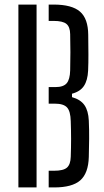

<svg xmlns="http://www.w3.org/2000/svg" viewBox="-20 -820 456 840"><path d="M60.5 0V-800H140V0ZM193 0V-73H217Q257.5 -73 273 -86.8Q288.5 -100.5 289.5 -133.5Q291 -176 291 -211.8Q291 -247.5 289.5 -290Q288.5 -333.5 273.2 -350Q258 -366.5 220 -366.5H193V-439H222.5Q257.5 -439 271.8 -455.8Q286 -472.5 287 -512Q288 -555 288 -591.5Q288 -628 287 -670.5Q286.5 -702.5 270.5 -715.5Q254.5 -728.5 214.5 -728.5H193V-800H214.5Q294.5 -800 330 -769.2Q365.5 -738.5 366 -667.5Q366.5 -617.5 366.8 -581.5Q367 -545.5 365.5 -511Q363.5 -468.5 347.2 -444Q331 -419.5 295 -410V-395Q332.5 -384.5 349.5 -360Q366.5 -335.5 368.5 -292.5Q370.5 -248.5 370 -212.5Q369.5 -176.5 368.5 -133Q366.5 -62 331.2 -31Q296 0 217 0Z"/></svg>

Font: Big Shoulders Stencil Text Thin
Style: Regular
Weight: 400
Version: Version 2.001